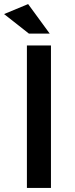

<svg xmlns="http://www.w3.org/2000/svg" viewBox="-35 -922 367 942"><path d="M209 -757H107L-15 -853L103 -902ZM97 -699H215V0H97Z"/></svg>

Font: Montserrat_am3
Style: Regular
Weight: 400
Designer: Julieta Ulanovsky
Foundry: Julieta Ulanovsky, Armenina letters added by Vahan Hovhannisyan
Version: Version 2.001